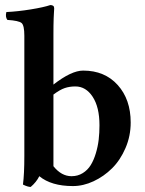

<svg xmlns="http://www.w3.org/2000/svg" viewBox="-20 -718 566 751"><path d="M189 -348.1V-67.9Q220.2 -28.8 259.8 -28.8Q284.2 -28.8 303.5 -40.8Q322.8 -52.7 334.7 -72Q346.7 -91.3 354.7 -117.9Q362.8 -144.5 366 -171.6Q369.1 -198.7 369.1 -228Q369.1 -298.8 342.5 -339.4Q315.9 -379.9 274.9 -379.9Q252 -379.9 233.2 -373.5Q214.4 -367.2 189 -348.1ZM69.8 3.9Q75.2 -37.1 75.2 -107.9V-578.1Q75.2 -618.7 64.5 -627.9Q53.7 -637.2 8.8 -640.1Q0 -651.9 4.9 -670.9Q48.8 -672.9 100.1 -681.2Q151.4 -689.5 176.8 -698.2Q191.9 -698.2 191.9 -686Q191.9 -685.1 191.7 -680.2Q191.4 -675.3 190.9 -666.5Q190.4 -657.7 189.9 -646.2Q189.5 -634.8 189.2 -617.9Q189 -601.1 189 -583V-387.2Q259.3 -441.9 305.2 -441.9Q389.6 -441.9 440.4 -385.5Q491.2 -329.1 491.2 -238.8Q491.2 -186 470.9 -138.9Q450.7 -91.8 418.5 -59.8Q386.2 -27.8 345.9 -9Q305.7 9.8 265.1 9.8Q180.7 9.8 133.8 -28.8Q122.1 -5.4 100.1 13.2Q88.4 13.2 69.8 3.9Z"/></svg>

Font: Common Serif SemiBold
Style: Regular
Weight: 600
Designer: Philipp H. Poll, Khaled Hosny
Foundry: Stefan Peev, Context Ltd.
Version: Version 1.026